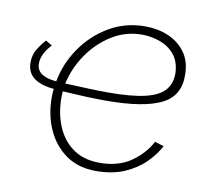

<svg xmlns="http://www.w3.org/2000/svg" viewBox="-65 -601 751 684"><g transform="rotate(10 310.5 -259.0)"><path d="M323 10Q259 10 214.5 -21.5Q170 -53 146.5 -105.5Q123 -158 123 -221Q123 -236 125 -252Q27 -261 27 -330Q27 -358 39.5 -378.5Q52 -399 68 -417L91 -403Q57 -366 57 -332Q57 -286 129 -280Q141 -346 180 -402.5Q219 -459 277.5 -493.5Q336 -528 408 -528Q453 -528 491 -512Q529 -496 552.5 -464.5Q576 -433 577 -386Q580 -307 515.5 -275Q451 -243 316 -243Q280 -243 242 -244.5Q204 -246 158 -249Q157 -239 157 -229Q157 -169 177 -122Q197 -75 235.5 -48Q274 -21 331 -21Q400 -21 445.5 -53.5Q491 -86 513 -129L546 -119Q529 -87 499.5 -57.5Q470 -28 426 -9Q382 10 323 10ZM402 -497Q342 -497 292 -465.5Q242 -434 208 -384Q174 -334 162 -278Q210 -276 246.5 -274.5Q283 -273 318 -273Q403 -273 452.5 -285Q502 -297 522.5 -322Q543 -347 542 -384Q540 -424 519.5 -449Q499 -474 467 -485.5Q435 -497 402 -497Z"/></g></svg>

Font: Raleway ExtraLight
Style: Italic
Weight: 200
Italic angle: -12°
Designer: Matt McInerney, Pablo Impallari, Rodrigo Fuenzalida
Foundry: Matt McInerney, Pablo Impallari, Rodrigo Fuenzalida
Version: Version 4.026